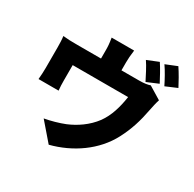

<svg xmlns="http://www.w3.org/2000/svg" viewBox="-200 -1088 1399 1383"><g transform="rotate(30 500.0 -396.5)"><path d="M978 -739C961 -773 925 -837 899 -875L805 -837C832 -799 864 -740 884 -699ZM846 -698C828 -733 793 -798 768 -835L674 -797C701 -758 730 -699 751 -658ZM559 -644V-711C559 -744 561 -763 567 -813H380C388 -763 389 -744 389 -711V-644H180C140 -644 110 -645 73 -649C77 -624 78 -581 78 -558V-386C78 -355 76 -320 73 -291H240C237 -313 236 -348 236 -373V-501H697C683 -410 660 -330 612 -263C558 -190 482 -140 410 -110C363 -91 299 -73 247 -64L373 82C548 37 706 -71 788 -228C834 -316 859 -397 879 -502C883 -522 892 -566 901 -592L796 -656C776 -649 749 -644 705 -644Z"/></g></svg>

Font: Noto Sans CJK KR Black
Style: Regular
Weight: 900
Designer: Ryoko NISHIZUKA (kana & ideographs); Paul D. Hunt (Latin, Greek & Cyrillic); Wenlong ZHANG (bopomofo); Sandoll Communica
Foundry: Adobe Systems Incorporated
Version: Version 1.004;PS 1.004;hotconv 1.0.82;makeotf.lib2.5.63406